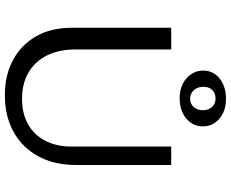

<svg xmlns="http://www.w3.org/2000/svg" viewBox="-98 -820 928 771"><g transform="rotate(90 365.5 -434.0)"><path d="M361 10Q281 10 220 -23Q159 -56 125 -116Q91 -176 91 -258V-658H178V-275Q178 -208 202 -159.5Q226 -111 270.5 -85Q315 -59 376 -59Q436 -59 479 -83.5Q522 -108 545 -153Q568 -198 568 -256V-658H642V-275Q642 -189 607.5 -125Q573 -61 510 -25.5Q447 10 361 10ZM374 -692Q326 -692 294.5 -719Q263 -746 263 -787Q263 -827 295 -852.5Q327 -878 376 -878Q425 -878 456 -851.5Q487 -825 487 -785Q487 -745 455.5 -718.5Q424 -692 374 -692ZM376 -734Q396 -734 409 -748Q422 -762 422 -785Q422 -808 409 -822Q396 -836 375 -836Q354 -836 341 -823Q328 -810 328 -787Q328 -764 341.5 -749Q355 -734 376 -734Z"/></g></svg>

Font: Ysabeau Office Medium
Style: Regular
Weight: 500
Designer: Christian Thalmann (Catharsis Fonts)
Version: Version 2.001;gftools[0.9.30]; featfreeze: tnum,lnum,ss02